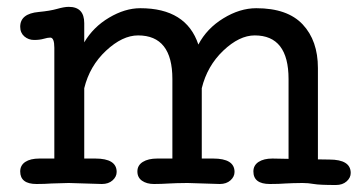

<svg xmlns="http://www.w3.org/2000/svg" viewBox="-20 -529 1036 552"><path d="M272.9 0 177.7 -2.9 128.4 -1.5Q109.4 0 85 0Q38.1 0 38.1 -36.1Q38.1 -53.7 52.7 -63.5Q67.4 -73.2 93.3 -73.2H136.2V-391.6Q136.2 -420.9 124.5 -420.9Q117.2 -420.9 105.7 -417.5Q94.2 -414.1 78.1 -414.1Q62 -414.1 50 -424.3Q38.1 -434.6 38.1 -452.1Q38.1 -489.7 91.3 -494.6Q123.5 -497.6 144 -503.4Q164.6 -509.3 177.7 -509.3Q222.2 -509.3 222.2 -462.4V-407.2Q248 -451.2 293.7 -478.3Q339.4 -505.4 383.3 -505.4Q515.6 -505.4 550.3 -400.9Q574.7 -447.3 622.1 -476.3Q669.4 -505.4 716.8 -505.4Q806.6 -505.4 850.3 -458.7Q894 -412.1 894 -333.5V-70.8L926.8 -70.3Q988.3 -70.3 988.3 -31.7Q988.3 -18.1 976.6 -7.6Q964.8 2.9 945.8 2.9Q898.4 2.9 882.3 0Q866.2 -2.9 849.6 -2.9Q833 -2.9 822.3 -2.4L800.8 -1.5Q783.2 0 755.9 0Q708.5 0 708.5 -36.1Q708.5 -53.7 723.4 -63.5Q738.3 -73.2 763.2 -73.2L809.6 -72.3V-301.8Q809.6 -427.2 712.4 -427.2Q668 -427.2 621.8 -383.3Q575.7 -339.4 560.1 -275.4V-73.2H592.8Q654.3 -73.2 654.3 -34.7Q654.3 -21 642.6 -10.5Q630.9 0 611.8 0L519 -2.9Q498.5 -2.9 488.3 -2.4L466.8 -1.5Q443.4 0 422.6 0Q401.9 0 388.4 -9.3Q375 -18.6 375 -36.1Q375 -53.7 390.6 -63.5Q406.2 -73.2 432.1 -73.2H475.6V-301.8Q475.6 -427.2 377 -427.2Q332 -427.2 284.9 -383.3Q237.8 -339.4 222.2 -275.4V-73.2H253.9Q315.4 -73.2 315.4 -34.7Q315.4 -21 303.7 -10.5Q292 0 272.9 0Z"/></svg>

Font: Oldenburg
Style: Regular
Weight: 400
Designer: Nicole Fally
Foundry: Nicole Fally
Version: Version 1.001